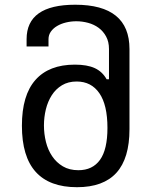

<svg xmlns="http://www.w3.org/2000/svg" viewBox="-20 -780 642 800"><path d="M300.8 0Q186.5 0 128.9 -63.7Q71.3 -127.4 71.3 -256.3Q71.3 -383.3 127.7 -447Q184.1 -510.7 292 -510.7Q343.3 -510.7 375 -496.1Q406.7 -481.4 424.3 -449.7H434.1V-575.7Q434.1 -606 422.1 -627.9Q410.2 -649.9 390.9 -664.1Q371.6 -678.2 347.2 -684.8Q322.8 -691.4 297.9 -691.4Q275.9 -691.4 254.9 -686.3Q233.9 -681.2 217.8 -671.6Q201.7 -662.1 191.9 -648.2Q182.1 -634.3 182.1 -616.7V-586.4H90.8V-616.7Q90.8 -760.3 293.5 -760.3Q519.5 -760.3 519.5 -575.7V-241.7Q519.5 -120.1 465.1 -60.1Q410.6 0 300.8 0ZM306.6 -70.8Q365.7 -70.8 396.7 -114Q427.7 -157.2 427.7 -247.1Q427.7 -342.8 394 -391.6Q360.4 -440.4 299.3 -440.4Q264.2 -440.4 238.3 -424.8Q212.4 -409.2 195.8 -383.3Q179.2 -357.4 171.1 -324.5Q163.1 -291.5 163.1 -257.3Q163.1 -222.2 171.4 -188.7Q179.7 -155.3 197.3 -129.2Q214.8 -103 241.9 -86.9Q269 -70.8 306.6 -70.8Z"/></svg>

Font: Hack
Style: Regular
Weight: 400
Monospace: yes
Designer: Christopher Simpkins
Foundry: Christopher Simpkins
Version: Version 2.019; ttfautohint (v1.4.1) -l 4 -r 80 -G 350 -x 0 -